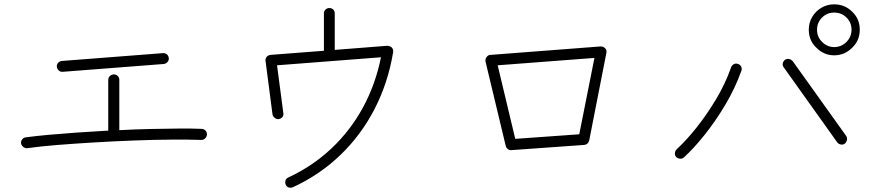

<svg xmlns="http://www.w3.org/2000/svg" viewBox="-20 -832 4040 885"><path d="M106 -149Q96 -148 87.5 -154.5Q79 -161 77 -171Q76 -182 82.5 -190Q89 -198 99 -199Q143 -205 203.5 -210.5Q264 -216 335 -221Q406 -226 479 -230V-464Q479 -475 487 -482Q495 -489 505 -489Q515 -489 522.5 -482Q530 -475 530 -464V-232Q604 -236 674.5 -237.5Q745 -239 805.5 -239.5Q866 -240 910 -238Q921 -237 927.5 -230Q934 -223 934 -212Q933 -202 926 -194.5Q919 -187 908 -187Q853 -189 772.5 -188.5Q692 -188 599.5 -184.5Q507 -181 414.5 -175.5Q322 -170 241.5 -163.5Q161 -157 106 -149ZM269 -501Q259 -500 251 -507Q243 -514 242 -524Q241 -535 248 -542.5Q255 -550 265 -551L730 -587Q741 -588 749 -581.5Q757 -575 758 -564Q759 -554 752 -546Q745 -538 734 -537Z M1330 31Q1320 35 1310.5 32Q1301 29 1297 19Q1293 10 1296 0Q1299 -10 1309 -14Q1421 -66 1508 -148Q1595 -230 1653 -336.5Q1711 -443 1736 -568L1257 -531L1286 -311Q1288 -301 1282 -293Q1276 -285 1265 -283Q1255 -282 1246.5 -288.5Q1238 -295 1236 -305L1204 -551Q1202 -560 1209 -570Q1217 -578 1227 -579L1473 -598V-770Q1473 -781 1480.5 -788Q1488 -795 1498 -795Q1509 -795 1516 -788Q1523 -781 1523 -770V-602L1765 -621Q1776 -621 1786 -613Q1794 -604 1792 -591Q1769 -451 1707 -330.5Q1645 -210 1549.5 -118Q1454 -26 1330 31Z M2337 -140Q2328 -139 2320.5 -145Q2313 -151 2311 -160L2218 -548Q2216 -561 2223 -569Q2230 -579 2241 -579L2749 -618Q2761 -618 2770 -609Q2778 -599 2775 -588L2696 -185Q2691 -166 2673 -164ZM2355 -192 2650 -213 2720 -565 2274 -531Z M3825 -577Q3778 -577 3743 -612Q3708 -645 3708 -695Q3708 -728 3724 -754.5Q3740 -781 3766.5 -796.5Q3793 -812 3825 -812Q3874 -812 3908 -778Q3943 -745 3943 -695Q3943 -645 3908 -612Q3873 -577 3825 -577ZM3133 -107Q3126 -100 3115.5 -100.5Q3105 -101 3097 -108Q3090 -116 3091 -126.5Q3092 -137 3099 -144Q3141 -182 3189 -242Q3237 -302 3280.5 -374.5Q3324 -447 3350 -522Q3354 -532 3363 -536.5Q3372 -541 3382 -537Q3392 -534 3396.5 -524.5Q3401 -515 3397 -505Q3369 -426 3323.5 -349.5Q3278 -273 3227.5 -210Q3177 -147 3133 -107ZM3874 -170Q3866 -164 3855.5 -166Q3845 -168 3839 -176L3593 -521Q3586 -529 3588 -539.5Q3590 -550 3598 -556Q3607 -562 3617 -560Q3627 -558 3634 -550L3880 -206Q3886 -197 3884 -187Q3882 -177 3874 -170ZM3825 -615Q3858 -615 3881.5 -638.5Q3905 -662 3905 -695Q3905 -728 3882 -751Q3859 -774 3825 -774Q3792 -774 3769 -751Q3746 -728 3746 -695Q3746 -662 3769 -639Q3793 -615 3825 -615Z"/></svg>

Font: Kurewa Gothic CJK TC Regular
Style: Regular
Weight: 400
Designer: Max Yao
Foundry: Max-Everyday
Version: Version 1.071; ttfautohint (v1.8.3)